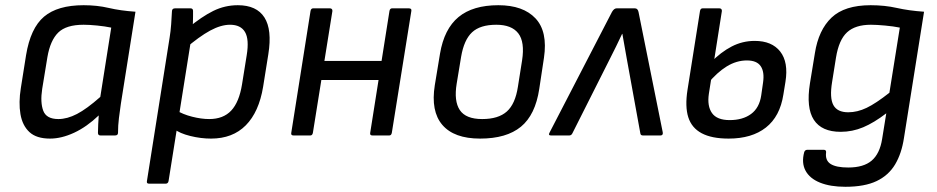

<svg xmlns="http://www.w3.org/2000/svg" viewBox="-20 -520 3595 737"><path d="M172 12Q120 12 93 -13Q66 -38 58.5 -82Q51 -126 60 -182L80 -308Q97 -412 149 -456Q201 -500 301 -500Q353 -500 397.5 -489.5Q442 -479 500 -475L444 -122Q440 -95 436.5 -66.5Q433 -38 433 -10Q433 0 421 0H366Q356 0 356 -10Q356 -26 357 -43Q358 -60 359 -77Q313 -33 264.5 -10.5Q216 12 172 12ZM204 -63Q238 -63 275.5 -82.5Q313 -102 365 -148L407 -414Q383 -419 353 -422Q323 -425 301 -425Q234 -425 203.5 -395Q173 -365 162 -301L142 -179Q134 -127 146 -95Q158 -63 204 -63Z M790 12Q751 12 710.5 2Q670 -8 648 -25L656 -97Q682 -81 717.5 -72Q753 -63 783 -63Q837 -63 867.5 -95.5Q898 -128 909 -196L927 -308Q937 -369 920.5 -397Q904 -425 863 -425Q828 -425 786.5 -402.5Q745 -380 689 -332L701 -412Q754 -456 798.5 -478Q843 -500 893 -500Q965 -500 995 -453Q1025 -406 1010 -312L990 -187Q974 -90 923.5 -39Q873 12 790 12ZM552 185Q542 185 544 175L631 -375Q635 -399 637 -426.5Q639 -454 640 -476Q640 -488 652 -488H711Q721 -488 721 -478Q721 -471 721 -458Q721 -445 720.5 -432.5Q720 -420 718 -415L713 -365L627 175Q625 185 616 185Z M1410 0Q1399 0 1401 -10L1475 -478Q1477 -488 1485 -488H1549Q1561 -488 1559 -478L1484 -10Q1482 0 1474 0ZM1107 0Q1096 0 1098 -10L1172 -478Q1174 -488 1182 -488H1246Q1256 -488 1256 -478L1181 -10Q1179 0 1171 0ZM1198 -213 1209 -286H1460L1449 -213Z M1823 12Q1723 12 1678 -40.5Q1633 -93 1649 -193L1669 -314Q1685 -409 1740 -454.5Q1795 -500 1893 -500Q1988 -500 2035.5 -449.5Q2083 -399 2068 -298L2050 -179Q2035 -79 1979.5 -33.5Q1924 12 1823 12ZM1831 -63Q1893 -63 1925.5 -92Q1958 -121 1968 -187L1984 -288Q1995 -359 1969.5 -392Q1944 -425 1885 -425Q1823 -425 1792 -396Q1761 -367 1750 -302L1733 -199Q1722 -132 1745 -97.5Q1768 -63 1831 -63Z M2095 0Q2083 0 2090 -12L2329 -474Q2337 -488 2347 -488H2417Q2428 -488 2431 -474L2524 -12Q2526 0 2515 0H2448Q2439 0 2438 -8L2386 -294Q2382 -318 2377.5 -342Q2373 -366 2369 -390H2368Q2357 -366 2345 -342Q2333 -318 2321 -294L2177 -8Q2173 0 2165 0Z M2777 12Q2712 12 2673.5 -8.5Q2635 -29 2622 -70Q2609 -111 2619 -175L2667 -478Q2669 -488 2677 -488H2741Q2751 -488 2751 -478L2701 -160Q2694 -113 2713 -86Q2732 -59 2781 -59Q2831 -59 2863 -82.5Q2895 -106 2902 -154L2909 -203Q2915 -244 2900 -266Q2885 -288 2847 -288Q2807 -288 2769.5 -265Q2732 -242 2696 -198L2708 -280Q2747 -320 2788.5 -341.5Q2830 -363 2877 -363Q2943 -363 2975 -322Q3007 -281 2995 -206L2987 -157Q2974 -73 2920 -30.5Q2866 12 2777 12Z M3322 -500Q3376 -500 3422.5 -489.5Q3469 -479 3527 -475L3450 9Q3441 69 3416 111Q3391 153 3345 175Q3299 197 3225 197Q3167 197 3127.5 181Q3088 165 3072 135Q3056 105 3067 64Q3070 55 3079 55H3142Q3152 55 3151 65Q3147 96 3168.5 109.5Q3190 123 3236 123Q3295 123 3326 96.5Q3357 70 3366 14L3382 -85Q3335 -49 3293.5 -31.5Q3252 -14 3207 -14Q3134 -14 3104 -60Q3074 -106 3089 -200L3108 -316Q3122 -405 3172 -452.5Q3222 -500 3322 -500ZM3236 -89Q3271 -89 3306.5 -106Q3342 -123 3394 -164L3434 -414Q3410 -419 3377 -422Q3344 -425 3323 -425Q3263 -425 3231.5 -396Q3200 -367 3189 -299L3174 -205Q3164 -144 3179 -116.5Q3194 -89 3236 -89Z"/></svg>

Font: Sofia Sans Hairline
Style: Italic
Weight: 1
Italic angle: -9°
Designer: Botio Nikoltchev, Ani Petrova
Foundry: lettersoup
Version: Version 4.102